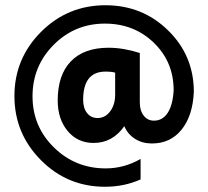

<svg xmlns="http://www.w3.org/2000/svg" viewBox="-20 -700 794 732"><path d="M297 -319Q297 -288 312 -269Q327 -250 352 -250Q381 -250 400 -275.5Q419 -301 419 -339V-423Q407 -427 382 -427Q297 -427 297 -319ZM383 -58Q453 -58 516 -94V-16Q454 12 380 12Q237 12 136 -89.5Q35 -191 35 -334Q35 -477 136.5 -578.5Q238 -680 382 -680Q523 -680 621 -584Q719 -488 719 -350Q715 -259 672.5 -206Q630 -153 559 -153Q523 -153 495 -170.5Q467 -188 454 -219Q409 -155 337 -155Q276 -155 238 -200.5Q200 -246 200 -317Q200 -414 250 -466Q300 -518 394 -518Q450 -518 513 -498V-309Q513 -278 528 -259Q543 -240 567 -240Q600 -240 619.5 -270Q639 -300 642 -356Q642 -464 566.5 -537Q491 -610 380 -610Q265 -610 184.5 -529Q104 -448 104 -333Q104 -218 185.5 -138Q267 -58 383 -58Z"/></svg>

Font: Atkinson Hyperlegible Pro
Style: Bold
Weight: 700
Designer: Elliott Scott, Megan Eiswerth, Linus Boman, Theodore Petrosky, Jacob Perez
Foundry: Braille Institute
Version: Version 1.5.1